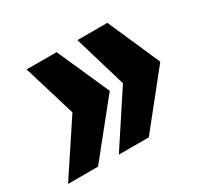

<svg xmlns="http://www.w3.org/2000/svg" viewBox="-104 -651 685 655"><g transform="rotate(-30 239.0 -323.5)"><path d="M384 -528 474 -323 311 -119H193L327 -323L266 -528ZM184 -528 275 -323 111 -119H-7L128 -323L66 -528Z"/></g></svg>

Font: Archivo ExtraCondensed Black
Style: Italic
Weight: 900
Width: 2
Italic angle: -10°
Designer: Hector Gatti
Foundry: Omnibus-Type
Version: Version 2.001